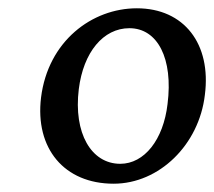

<svg xmlns="http://www.w3.org/2000/svg" viewBox="-20 -720 516 463"><path d="M254 -277C364 -277 460 -371 474 -491C490 -614 424 -700 310 -700C202 -700 96 -621 79 -485C64 -362 135 -277 254 -277ZM170 -505C181 -594 229 -652 292 -652C360 -652 398 -579 384 -469C374 -383 328 -325 270 -325C200 -325 157 -399 170 -505Z"/></svg>

Font: TPK Tissa Web
Style: Italic
Weight: 400
Italic angle: -7°
Designer: Jacques Le Bailly, Suppakit Chalermlarp | Katatrad Co.,Ltd.
Foundry: Jacques Le Bailly, Cadson Demak Co.,Ltd.
Version: Version 5.000;Glyphs 3.1.2 (3151)